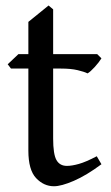

<svg xmlns="http://www.w3.org/2000/svg" viewBox="-20 -646 393 681"><path d="M339.8 -63.5Q286.6 -23.9 241.9 -4.6Q197.3 14.6 171.4 14.6Q135.3 14.6 107.9 -14.4Q80.6 -43.5 80.6 -111.8V-402.8H19L7.3 -418L45.4 -454.1H80.6V-568.4L152.3 -626.5L168.5 -612.8V-454.1H324.7L339.8 -439Q330.6 -424.3 315.4 -407.7Q300.3 -391.1 290.5 -385.7Q278.8 -391.6 255.1 -397.2Q231.4 -402.8 196.3 -402.8H168.5V-154.8Q168.5 -99.1 180.2 -78.4Q191.9 -57.6 217.3 -57.6Q234.9 -57.6 259.5 -64.5Q284.2 -71.3 323.2 -91.8Z"/></svg>

Font: Gentium Book Plus
Style: Regular
Weight: 400
Designer: Victor Gaultney, Annie Olsen, Iska Routamaa, Becca Hirsbrunner
Foundry: SIL International
Version: Version 6.101